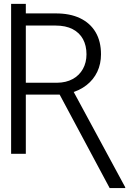

<svg xmlns="http://www.w3.org/2000/svg" viewBox="-20 -797 709 995"><path d="M37.6 -677.7V-776.9H113.8V-677.7ZM37.6 -727.5H267.1Q341.8 -728 394.5 -702.9Q447.3 -677.7 475.3 -630.4Q503.4 -583 503.4 -515.6Q503.4 -465.8 484.1 -425Q464.8 -384.3 428.7 -356Q392.6 -327.6 342.8 -314.5L322.8 -306.6H94.7V-368.2H275.9Q322.8 -368.7 356.9 -387.5Q391.1 -406.2 409.7 -439.7Q428.2 -473.1 428.2 -515.6Q428.2 -560.5 410.2 -594Q392.1 -627.4 356.4 -646Q320.8 -664.6 267.1 -664.6H113.8V0H37.6ZM548.3 177.7 279.8 -324.2H359.9L628.9 173.3V177.7Z"/></svg>

Font: Inter 28pt Light
Style: Regular
Weight: 300
Designer: Rasmus Andersson
Foundry: rsms
Version: Version 4.001;git-66647c0bb